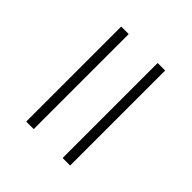

<svg xmlns="http://www.w3.org/2000/svg" viewBox="-7 -613 723 723"><g transform="rotate(-45 354.0 -252.0)"><path d="M606 -135H100V-175H606ZM606 -329H100V-369H606Z"/></g></svg>

Font: Josefin Slab
Style: Regular
Weight: 400
Designer: Santiago Orozco
Foundry: Typemade
Version: Version 2.000